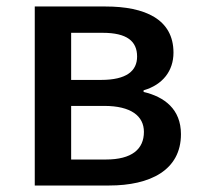

<svg xmlns="http://www.w3.org/2000/svg" viewBox="-20 -571 618 591"><path d="M87 0H316C442 0 537 -47 537 -158C537 -235 486 -273 422 -288V-293C481 -310 514 -353 514 -409C514 -512 426 -551 305 -551H87ZM199 -325V-470H296C371 -470 402 -444 402 -397C402 -353 370 -325 291 -325ZM199 -80V-245H301C383 -245 423 -214 423 -165C423 -112 386 -80 306 -80Z"/></svg>

Font: Noto Sans JP Medium
Style: Regular
Weight: 500
Designer: Ryoko NISHIZUKA 西塚涼子 (kana, bopomofo & ideographs); Paul D. Hunt (Latin, Greek & Cyrillic); Sandoll Communications 산돌커뮤니
Foundry: Adobe
Version: Version 2.004;hotconv 1.0.118;makeotfexe 2.5.65603